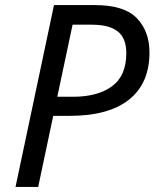

<svg xmlns="http://www.w3.org/2000/svg" viewBox="-20 -734 607 754"><path d="M41 0 192 -714H353Q468 -714 517.5 -662.5Q567 -611 567 -528Q567 -407 487 -343Q407 -279 253 -279H189L130 0ZM205 -354H267Q363 -354 419.5 -395Q476 -436 476 -525Q476 -584 442.5 -610.5Q409 -637 341 -637H265Z"/></svg>

Font: BC Sans
Style: Italic
Weight: 400
Italic angle: -12°
Designer: Monotype Design Team
Designer: Province of B.C.
Foundry: Monotype Imaging Inc.
Version: Version 2.000;GOOG;noto-source:20170915:90ef993387c0